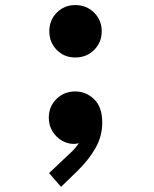

<svg xmlns="http://www.w3.org/2000/svg" viewBox="-20 -555 602 751"><path d="M274.4 -330.1Q231.4 -330.1 202.1 -359.6Q172.9 -389.2 172.9 -432.6Q172.9 -476.1 202.1 -505.6Q231.4 -535.2 274.4 -535.2Q318.4 -535.2 348.1 -505.6Q377.9 -476.1 377.9 -432.6Q377.9 -389.2 348.1 -359.6Q318.4 -330.1 274.4 -330.1ZM218.8 175.8 171.9 122.1 226.6 70.3Q239.7 57.6 258.1 40.8Q276.4 23.9 290.3 2Q304.2 -20 303.7 -47.9H324.2Q325.2 -28.3 311 -10.3Q296.9 7.8 267.6 7.8Q244.1 7.8 221.9 -5.1Q199.7 -18.1 185.3 -41.3Q170.9 -64.5 170.9 -94.7Q170.9 -138.2 200.7 -167.7Q230.5 -197.3 274.4 -197.3Q316.4 -197.3 348.1 -167Q379.9 -136.7 379.9 -75.2Q379.9 -22.5 353.5 24.2Q327.1 70.8 280.3 116.2Z"/></svg>

Font: Reddit Mono Black
Style: Regular
Weight: 900
Monospace: yes
Designer: Stephen Hutchings
Foundry: Reddit
Version: Version 1.014